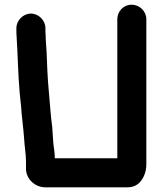

<svg xmlns="http://www.w3.org/2000/svg" viewBox="-20 -763 694 820"><path d="M50 -643V-633C50 -626 50 -617 51 -606C56 -529 57 -446 64 -367L70 -309C73 -261 80 -216 83 -171C85 -134 91 -106 91 -72V-42C91 0 128 37 174 37H525C557 37 580 21 595 -12C602 -28 605 -45 605 -62V-681C605 -715 576 -743 542 -743C508 -743 481 -715 481 -681V-87H214C214 -106 211 -130 208 -149C206 -171 205 -197 203 -221C196 -271 193 -325 188 -379C183 -430 181 -489 179 -541C178 -566 175 -587 175 -612C174 -621 174 -628 174 -633V-643C174 -676 145 -705 112 -705C79 -705 50 -676 50 -643Z"/></svg>

Font: Electronic
Style: Thk
Weight: 900
Version: Version 1.011